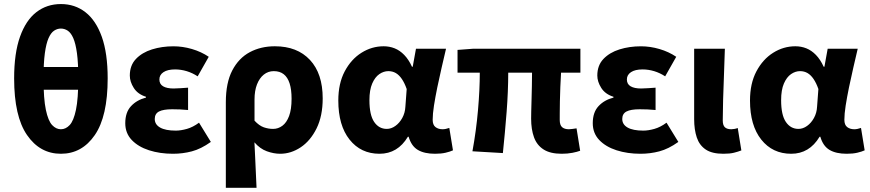

<svg xmlns="http://www.w3.org/2000/svg" viewBox="-20 -732 4208 929"><path d="M274.7 12Q173.2 12 110.8 -78.6Q48.4 -169.1 48.4 -352.6Q48.4 -474.8 76.9 -554.5Q105.3 -634.2 156.1 -673.3Q206.9 -712.4 274.7 -712.4Q342.5 -712.4 393.3 -673Q444.1 -633.6 472.6 -554Q501 -474.3 501 -352.6Q501 -169.1 438.8 -78.6Q376.6 12 274.7 12ZM274.7 -106.6Q298.1 -106.6 317.2 -126.9Q336.3 -147.2 347.5 -200.6Q358.8 -253.9 358.8 -352.6Q358.8 -427.4 352.4 -474.4Q346 -521.4 334.6 -547.5Q323.1 -573.5 307.7 -583.6Q292.2 -593.8 274.7 -593.8Q257.2 -593.8 241.8 -583.6Q226.4 -573.5 214.9 -547.5Q203.4 -521.4 197 -474.4Q190.6 -427.4 190.6 -352.6Q190.6 -253.9 201.9 -200.6Q213.2 -147.2 232.2 -126.9Q251.3 -106.6 274.7 -106.6ZM127.2 -297.9V-407.8H422.2V-297.9Z M816.8 12Q753.7 12 701.1 -4.9Q648.6 -21.9 617.3 -54.8Q586.1 -87.8 586.1 -135.8Q586.1 -188.4 613.9 -218.3Q641.6 -248.2 686.3 -259.8V-263.8Q646.5 -276.2 627.3 -306.5Q608.1 -336.7 608.1 -366.4Q608.1 -415.7 637.8 -446.8Q667.4 -477.9 715.5 -493Q763.5 -508 819.3 -508Q863.8 -508 908.9 -494.8Q953.9 -481.6 990 -457.2L936.4 -362.6Q911 -379.3 883.2 -387.7Q855.3 -396.1 827.1 -396.1Q791 -396.1 771.1 -382.9Q751.2 -369.8 751.2 -347.5Q751.2 -325 769.3 -314.4Q787.4 -303.8 819.9 -303.8Q836 -303.8 854.3 -305.3Q872.5 -306.8 890 -307.8V-199.7Q871.2 -201.7 851.2 -202.5Q831.2 -203.3 813.3 -203.3Q769.9 -203.3 749.3 -192.5Q728.8 -181.7 728.8 -156.3Q728.8 -129.6 754.8 -114.8Q780.8 -100 830.6 -100Q854.6 -100 884.2 -108.3Q913.8 -116.7 943 -138.4L1000.2 -45.3Q952.5 -11.3 908.3 0.3Q864.2 12 816.8 12Z M1072.7 176.7V-237.2Q1072.7 -331.5 1103.9 -391.3Q1135.1 -451 1188.7 -479.6Q1242.2 -508.1 1309.9 -508.1Q1418.2 -508.1 1479.8 -442Q1541.4 -376 1541.4 -255.9Q1541.4 -170.8 1511.8 -110.8Q1482.1 -50.8 1435.1 -19.4Q1388 12 1335.6 12Q1304.6 12 1271.1 -0.1Q1237.7 -12.3 1211.1 -43.3Q1212.9 -5.2 1214.7 31.6Q1216.4 68.4 1218 104.3Q1219.7 140.2 1221.3 176.7ZM1301.3 -108.3Q1325.7 -108.3 1346.2 -123.4Q1366.7 -138.4 1378.8 -170.7Q1390.8 -202.9 1390.8 -254.2Q1390.8 -298.8 1381.3 -328.4Q1371.8 -358 1352.8 -372.9Q1333.8 -387.8 1304.6 -387.8Q1277.4 -387.8 1256.4 -371Q1235.4 -354.2 1223.4 -323.5Q1211.5 -292.8 1211.5 -250.6V-148.1Q1234 -123.8 1256.4 -116Q1278.8 -108.3 1301.3 -108.3Z M1816.3 12Q1725.9 12 1671.4 -56.6Q1616.9 -125.1 1616.9 -245.6Q1616.9 -328.1 1647.9 -386.7Q1679 -445.3 1729 -476.7Q1778.9 -508.1 1836.4 -508.1Q1864.3 -508.1 1889.4 -498.2Q1914.5 -488.2 1935.8 -466.3Q1957.2 -444.4 1973.3 -409.2H1977L1992.7 -496.1H2138.1Q2128.1 -453.2 2116.9 -405Q2105.6 -356.8 2095.9 -309.3Q2086.2 -261.9 2079.8 -221.2Q2073.5 -180.5 2073.5 -152.4Q2073.5 -127.6 2087.2 -117.1Q2100.9 -106.6 2121.5 -106.6Q2128.9 -106.6 2137.1 -108.3Q2145.4 -110 2154 -113L2171.7 -4.6Q2158.2 1.7 2136.4 6.9Q2114.7 12 2084.9 12Q2033.2 12 2001.8 -6.6Q1970.3 -25.2 1957.2 -70.3H1953.6Q1904.1 12 1816.3 12ZM1851.3 -108.3Q1873.1 -108.3 1893.1 -122.7Q1913.2 -137 1926.5 -161.4Q1939.9 -185.8 1941.4 -215.2L1947.8 -301.3Q1937.6 -330.4 1924.4 -349.8Q1911.3 -369.1 1895.2 -378.5Q1879.2 -387.8 1859.1 -387.8Q1836.4 -387.8 1815.4 -373.4Q1794.5 -359 1781 -328Q1767.5 -296.9 1767.5 -247.2Q1767.5 -175.5 1790.5 -141.9Q1813.4 -108.3 1851.3 -108.3Z M2697.7 12Q2642.4 12 2610 -8.9Q2577.5 -29.7 2563.7 -68Q2549.9 -106.3 2549.9 -157.7Q2549.9 -168.7 2550.4 -192.8Q2550.9 -217 2551.9 -249Q2552.9 -281.1 2553.5 -315.1Q2554.1 -349.1 2554.3 -380.4H2439.1Q2439.1 -291.5 2431.3 -190.2Q2423.4 -89 2413.2 8.6L2265.9 0Q2284.2 -100.1 2292.8 -199.2Q2301.5 -298.3 2301.5 -380.4H2193.8V-490.5L2268 -496.1H2788.3V-380.4H2694.7Q2692.7 -348.1 2691.2 -311.9Q2689.7 -275.6 2689.1 -242.2Q2688.5 -208.7 2688.4 -184.4Q2688.3 -160.2 2688.3 -151.7Q2688.3 -126.7 2699.8 -116.7Q2711.2 -106.6 2732.7 -106.6Q2740.3 -106.6 2749.4 -108.1Q2758.5 -109.6 2769.6 -111L2787.1 -2.6Q2772.8 2.9 2749.5 7.4Q2726.1 12 2697.7 12Z M3078.8 12Q3015.7 12 2963.1 -4.9Q2910.6 -21.9 2879.3 -54.8Q2848.1 -87.8 2848.1 -135.8Q2848.1 -188.4 2875.9 -218.3Q2903.6 -248.2 2948.3 -259.8V-263.8Q2908.5 -276.2 2889.3 -306.5Q2870.1 -336.7 2870.1 -366.4Q2870.1 -415.7 2899.8 -446.8Q2929.4 -477.9 2977.5 -493Q3025.5 -508 3081.3 -508Q3125.8 -508 3170.9 -494.8Q3215.9 -481.6 3252 -457.2L3198.4 -362.6Q3173 -379.3 3145.2 -387.7Q3117.3 -396.1 3089.1 -396.1Q3053 -396.1 3033.1 -382.9Q3013.2 -369.8 3013.2 -347.5Q3013.2 -325 3031.3 -314.4Q3049.4 -303.8 3081.9 -303.8Q3098 -303.8 3116.3 -305.3Q3134.5 -306.8 3152 -307.8V-199.7Q3133.2 -201.7 3113.2 -202.5Q3093.2 -203.3 3075.3 -203.3Q3031.9 -203.3 3011.3 -192.5Q2990.8 -181.7 2990.8 -156.3Q2990.8 -129.6 3016.8 -114.8Q3042.8 -100 3092.6 -100Q3116.6 -100 3146.2 -108.3Q3175.8 -116.7 3205 -138.4L3262.2 -45.3Q3214.5 -11.3 3170.3 0.3Q3126.2 12 3078.8 12Z M3480 12Q3425.1 12 3394.6 -8.6Q3364 -29.2 3351.4 -66.9Q3338.7 -104.7 3338.7 -155.2V-496.1H3487.3Q3485.7 -438.1 3483.1 -373.4Q3480.6 -308.7 3478.8 -249.7Q3477.1 -190.7 3477.1 -149.2Q3477.1 -125.5 3487.6 -116Q3498 -106.6 3518.3 -106.6Q3524.5 -106.6 3533.3 -108.1Q3542.2 -109.6 3549.6 -112.6L3567.1 -4.2Q3551.1 2.1 3531.3 7Q3511.6 12 3480 12Z M3808.3 12Q3717.9 12 3663.4 -56.6Q3608.9 -125.1 3608.9 -245.6Q3608.9 -328.1 3639.9 -386.7Q3671 -445.3 3721 -476.7Q3770.9 -508.1 3828.4 -508.1Q3856.3 -508.1 3881.4 -498.2Q3906.5 -488.2 3927.8 -466.3Q3949.2 -444.4 3965.3 -409.2H3969L3984.7 -496.1H4130.1Q4120.1 -453.2 4108.9 -405Q4097.6 -356.8 4087.9 -309.3Q4078.2 -261.9 4071.8 -221.2Q4065.5 -180.5 4065.5 -152.4Q4065.5 -127.6 4079.2 -117.1Q4092.9 -106.6 4113.5 -106.6Q4120.9 -106.6 4129.1 -108.3Q4137.4 -110 4146 -113L4163.7 -4.6Q4150.2 1.7 4128.4 6.9Q4106.7 12 4076.9 12Q4025.2 12 3993.8 -6.6Q3962.3 -25.2 3949.2 -70.3H3945.6Q3896.1 12 3808.3 12ZM3843.3 -108.3Q3865.1 -108.3 3885.1 -122.7Q3905.2 -137 3918.5 -161.4Q3931.9 -185.8 3933.4 -215.2L3939.8 -301.3Q3929.6 -330.4 3916.4 -349.8Q3903.3 -369.1 3887.2 -378.5Q3871.2 -387.8 3851.1 -387.8Q3828.4 -387.8 3807.4 -373.4Q3786.5 -359 3773 -328Q3759.5 -296.9 3759.5 -247.2Q3759.5 -175.5 3782.5 -141.9Q3805.4 -108.3 3843.3 -108.3Z"/></svg>

Font: Source Sans Variable
Style: Regular
Weight: 200
Designer: Paul D. Hunt
Foundry: Adobe Systems Incorporated
Version: Version 3.006;hotconv 1.0.111;makeotfexe 2.5.65597